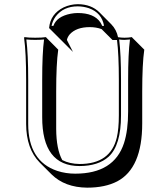

<svg xmlns="http://www.w3.org/2000/svg" viewBox="-20 -824 788 911"><path d="M212.9 -690.9Q218.8 -757.8 282.2 -789.1Q314 -803.7 349.1 -804.2Q413.6 -803.7 452.1 -765.1L508.3 -708.5Q533.2 -682.6 540 -647.5Q556.2 -645 570.8 -645Q588.4 -645 606 -647.9L607.9 -645L664.6 -588.4Q654.8 -521.5 654.8 -388.7V-238.3Q654.8 -25.9 536.1 36.6Q478.5 66.4 393.6 66.4Q287.6 65.4 224.6 3.4L168 -53.2Q104.5 -118.2 104 -235.8V-444.8Q104 -573.7 94.2 -645L96.2 -647.9Q114.3 -645 147 -645Q179.7 -645 198.2 -647.9L200.2 -645L256.3 -588.4Q246.6 -521.5 246.6 -388.7V-212.4Q247.1 -116.2 275.4 -64.5Q310.5 -46.4 357.9 -45.9Q504.4 -45.9 534.2 -171.4Q543.9 -212.4 543.9 -276.9V-444.8Q543.9 -565.4 535.2 -634.3H513.7L461.9 -686Q436 -695.3 405.8 -695.3Q342.3 -695.3 311 -661.1Q300.3 -648.4 297.4 -634.3L326.2 -577.6L269.5 -634.3ZM554.2 -444.8V-276.9Q554.2 -134.8 495.6 -80.6Q446.8 -36.6 357.9 -36.1Q179.7 -36.1 180.2 -268.6V-444.8Q180.2 -570.8 189 -636.7Q168.5 -634.8 147 -634.8Q125.5 -634.8 105 -636.7Q113.8 -565.9 113.8 -444.8V-235.8Q113.8 -59.6 251.5 -13.2Q291.5 0 336.9 0Q521 0 568.4 -145Q587.9 -205.1 587.9 -294.9V-444.8Q587.9 -570.3 596.7 -636.7Q583 -635.3 570.8 -634.8Q557.6 -634.8 545.4 -636.7Q554.2 -565.4 554.2 -444.8ZM224.6 -701.2H233.4Q248.5 -745.6 314.9 -758.8Q332.5 -762.2 349.1 -762.2Q425.3 -762.2 455.6 -718.8Q461.4 -710 464.8 -701.2H473.6Q463.4 -763.2 401.4 -785.2Q376.5 -793.5 349.1 -793.9Q280.8 -793.9 244.1 -745.6Q229.5 -725.1 224.6 -701.2Z"/></svg>

Font: Linux Biolinum Shadow O
Style: Regular
Weight: 400
Designer: Philipp H. Poll
Foundry: Philipp H. Poll
Version: Version 1.0.4